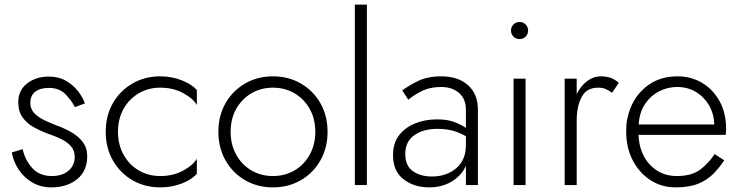

<svg xmlns="http://www.w3.org/2000/svg" viewBox="-20 -800 3197 830"><path d="M78 -155 31 -141Q38 -101 61 -66.5Q84 -32 120 -11Q156 10 202 10Q270 10 313.5 -25.5Q357 -61 357 -125Q357 -160 339 -184.5Q321 -209 291.5 -226.5Q262 -244 229 -256Q200 -267 172.5 -280Q145 -293 128 -311Q111 -329 111 -355Q111 -387 132.5 -403.5Q154 -420 191 -420Q236 -420 262.5 -393Q289 -366 304 -337L347 -353Q338 -379 317.5 -405.5Q297 -432 265.5 -450.5Q234 -469 191 -469Q136 -469 97.5 -439.5Q59 -410 59 -358Q59 -318 78 -292Q97 -266 127 -249.5Q157 -233 190 -221Q220 -211 245.5 -198.5Q271 -186 287 -167.5Q303 -149 303 -121Q303 -85 276 -62Q249 -39 205 -39Q150 -39 119 -74Q88 -109 78 -155Z M490 -230Q490 -286 514 -329Q538 -372 579.5 -396.5Q621 -421 673 -421Q729 -421 772 -397.5Q815 -374 831 -346V-411Q810 -435 766.5 -452.5Q723 -470 673 -470Q606 -470 552.5 -439Q499 -408 468 -354Q437 -300 437 -230Q437 -161 468 -106.5Q499 -52 552.5 -21Q606 10 673 10Q723 10 766.5 -7Q810 -24 831 -49V-114Q815 -86 772 -62.5Q729 -39 673 -39Q621 -39 579.5 -63.5Q538 -88 514 -131.5Q490 -175 490 -230Z M924 -230Q924 -161 955 -106.5Q986 -52 1039.5 -21Q1093 10 1160 10Q1227 10 1280.5 -21Q1334 -52 1365 -106.5Q1396 -161 1396 -230Q1396 -300 1365 -354Q1334 -408 1280.5 -439Q1227 -470 1160 -470Q1093 -470 1039.5 -439Q986 -408 955 -354Q924 -300 924 -230ZM977 -230Q977 -286 1001 -329Q1025 -372 1066.5 -396.5Q1108 -421 1160 -421Q1212 -421 1253.5 -396.5Q1295 -372 1319 -329Q1343 -286 1343 -230Q1343 -175 1319 -131.5Q1295 -88 1253.5 -63.5Q1212 -39 1160 -39Q1108 -39 1066.5 -63.5Q1025 -88 1001 -131.5Q977 -175 977 -230Z M1514 -780V0H1566V-780Z M1732 -135Q1732 -188 1771 -215.5Q1810 -243 1871 -243Q1909 -243 1939 -234.5Q1969 -226 1994 -211V-172Q1994 -108 1952 -72.5Q1910 -37 1847 -37Q1798 -37 1765 -60Q1732 -83 1732 -135ZM1745 -369Q1766 -387 1802 -405.5Q1838 -424 1887 -424Q1934 -424 1964 -398.5Q1994 -373 1994 -326V-247Q1976 -260 1945.5 -272Q1915 -284 1869 -284Q1818 -284 1774.5 -266.5Q1731 -249 1705 -215Q1679 -181 1679 -129Q1679 -60 1724.5 -25Q1770 10 1835 10Q1891 10 1933 -15.5Q1975 -41 1994 -83V0H2046V-326Q2046 -393 2003.5 -431.5Q1961 -470 1887 -470Q1828 -470 1786.5 -449.5Q1745 -429 1719 -409Z M2189 -668Q2189 -653 2199.5 -642Q2210 -631 2226 -631Q2242 -631 2252.5 -642Q2263 -653 2263 -668Q2263 -683 2252.5 -694Q2242 -705 2226 -705Q2210 -705 2199.5 -694Q2189 -683 2189 -668ZM2200 -460V0H2252V-460Z M2626 -399 2655 -442Q2639 -457 2619.5 -463.5Q2600 -470 2578 -470Q2545 -470 2517.5 -449Q2490 -428 2473 -393V-460H2421V0H2473V-280Q2473 -339 2494 -380Q2515 -421 2566 -421Q2584 -421 2597.5 -415.5Q2611 -410 2626 -399Z M2741 -262Q2744 -313 2767.5 -349Q2791 -385 2828 -404.5Q2865 -424 2907 -424Q2952 -424 2987.5 -403Q3023 -382 3044.5 -345.5Q3066 -309 3068 -262ZM2740 -217H3117Q3118 -223 3118.5 -229.5Q3119 -236 3119 -242Q3119 -311 3091 -362Q3063 -413 3015.5 -441.5Q2968 -470 2908 -470Q2825 -470 2767.5 -420.5Q2710 -371 2693 -291Q2689 -277 2688 -262Q2687 -247 2687 -231Q2687 -162 2715 -107.5Q2743 -53 2791.5 -21.5Q2840 10 2900 10Q2961 10 3000 -6.5Q3039 -23 3065 -50Q3091 -77 3111 -107L3069 -134Q3046 -97 3008.5 -68Q2971 -39 2906 -39Q2836 -39 2790 -87.5Q2744 -136 2740 -217Z"/></svg>

Font: Jost-300-LightPL
Style: Regular
Weight: 300
Version: Version 3.300; ttfautohint (v0.97) -l 8 -r 50 -G 200 -x 14 -